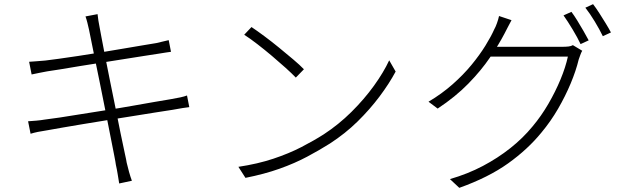

<svg xmlns="http://www.w3.org/2000/svg" viewBox="-20 -846 3010 923"><path d="M408 -703Q404 -721 400 -737Q396 -753 391 -767L449 -778Q450 -765 453 -747Q456 -729 459 -714Q460 -707 467 -671Q474 -635 484.5 -579.5Q495 -524 508.5 -459Q522 -394 535 -328.5Q548 -263 559.5 -206Q571 -149 579.5 -111Q588 -73 589 -64Q594 -42 600.5 -19Q607 4 614 23L553 36Q549 12 545.5 -10Q542 -32 537 -54Q536 -64 528.5 -102Q521 -140 510 -196Q499 -252 486 -317.5Q473 -383 460 -447.5Q447 -512 435.5 -567Q424 -622 417 -658.5Q410 -695 408 -703ZM120 -549Q136 -550 155 -551.5Q174 -553 198 -555Q222 -558 263 -563.5Q304 -569 356 -577Q408 -585 463.5 -594Q519 -603 571 -612Q623 -621 665.5 -628Q708 -635 732 -639Q753 -644 767.5 -647.5Q782 -651 791 -653L802 -597Q794 -596 777.5 -593.5Q761 -591 743 -588Q718 -584 675 -577.5Q632 -571 580 -562.5Q528 -554 472.5 -545.5Q417 -537 365 -528.5Q313 -520 272 -513Q231 -506 207 -503Q188 -499 170.5 -496Q153 -493 132 -488ZM115 -263Q132 -264 154.5 -266Q177 -268 194 -271Q221 -274 267 -281Q313 -288 371 -297.5Q429 -307 491 -316.5Q553 -326 612 -336.5Q671 -347 720 -355.5Q769 -364 800 -369Q829 -374 847.5 -378Q866 -382 879 -387L890 -331Q878 -330 857.5 -326.5Q837 -323 809 -318Q775 -313 725 -305Q675 -297 616 -287.5Q557 -278 496.5 -268.5Q436 -259 380 -249.5Q324 -240 279.5 -232.5Q235 -225 209 -220Q182 -216 162.5 -212Q143 -208 127 -203Z M1189 -716Q1216 -698 1251 -672Q1286 -646 1322 -616.5Q1358 -587 1390 -560Q1422 -533 1441 -513L1402 -473Q1384 -492 1353.5 -519.5Q1323 -547 1287.5 -577Q1252 -607 1217 -634Q1182 -661 1154 -679ZM1126 -44Q1219 -58 1294 -83Q1369 -108 1429 -139Q1489 -170 1536 -200Q1608 -247 1669.5 -308Q1731 -369 1777.5 -433.5Q1824 -498 1851 -556L1882 -502Q1851 -444 1804.5 -382Q1758 -320 1699 -262Q1640 -204 1566 -156Q1517 -125 1457 -93Q1397 -61 1324 -35Q1251 -9 1160 9Z M2727 -789Q2740 -772 2755 -747.5Q2770 -723 2784.5 -698Q2799 -673 2810 -652L2771 -634Q2757 -664 2733 -704Q2709 -744 2689 -772ZM2831 -826Q2845 -808 2861 -783Q2877 -758 2892 -733.5Q2907 -709 2917 -690L2878 -672Q2862 -705 2839 -743Q2816 -781 2794 -809ZM2779 -602Q2774 -594 2769.5 -581Q2765 -568 2762 -560Q2749 -506 2723.5 -445Q2698 -384 2663 -323.5Q2628 -263 2583 -209Q2517 -128 2422.5 -60.5Q2328 7 2188 57L2143 15Q2229 -10 2301 -48Q2373 -86 2433.5 -134Q2494 -182 2540 -238Q2582 -288 2616 -346.5Q2650 -405 2674.5 -464Q2699 -523 2710 -574H2320L2343 -621Q2355 -621 2389.5 -621Q2424 -621 2469.5 -621Q2515 -621 2560.5 -621Q2606 -621 2639.5 -621Q2673 -621 2682 -621Q2700 -621 2713 -622.5Q2726 -624 2734 -629ZM2439 -749Q2430 -733 2421 -715Q2412 -697 2405 -684Q2378 -632 2335.5 -569.5Q2293 -507 2231.5 -444Q2170 -381 2084 -324L2040 -357Q2104 -395 2156 -441Q2208 -487 2247 -534.5Q2286 -582 2313.5 -626.5Q2341 -671 2356 -705Q2362 -715 2369 -734.5Q2376 -754 2379 -769Z"/></svg>

Font: Noto Sans JP Thin Light
Style: Regular
Weight: 300
Version: Version 2.004-H2;hotconv 1.0.118;makeotfexe 2.5.65603